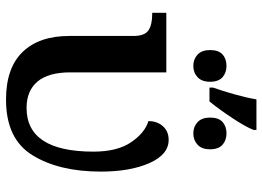

<svg xmlns="http://www.w3.org/2000/svg" viewBox="-140 -744 893 654"><g transform="rotate(90 307.0 -416.5)"><path d="M102 -205V-424Q102 -462 83 -475Q64 -488 27 -488H23V-536H226V-209Q226 -134 257.5 -97Q289 -60 347 -60Q496 -60 496 -288Q496 -369 464 -416Q432 -463 392 -475Q392 -505 409.5 -524.5Q427 -544 456 -544Q506 -544 535 -478.5Q564 -413 564 -313Q564 -171 508.5 -80.5Q453 10 319 10Q211 10 156.5 -46.5Q102 -103 102 -205ZM278 -696Q289 -726 301 -769Q313 -812 318 -843H422V-833Q412 -807 382 -761.5Q352 -716 325 -683H278ZM150 -685Q150 -714 165 -727.5Q180 -741 204 -741Q227 -741 242.5 -727.5Q258 -714 258 -685Q258 -657 242.5 -642.5Q227 -628 204 -628Q181 -628 165.5 -642.5Q150 -657 150 -685ZM380 -685Q380 -714 395 -727.5Q410 -741 434 -741Q457 -741 472.5 -727.5Q488 -714 488 -685Q488 -657 472.5 -642.5Q457 -628 434 -628Q411 -628 395.5 -642.5Q380 -657 380 -685Z"/></g></svg>

Font: Noto Serif SemiBold
Style: Regular
Weight: 600
Designer: Monotype Design Team
Foundry: Monotype Imaging Inc.
Version: Version 1.001